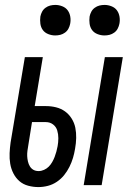

<svg xmlns="http://www.w3.org/2000/svg" viewBox="-20 -752 540 780"><path d="M320 0 406 -520H479L393 0ZM136 8Q115 8 94.5 2.5Q74 -3 59 -16Q44 -29 34.5 -47.5Q25 -66 21.5 -87Q18 -108 19 -129.5Q20 -151 23 -173L81 -520H154L121 -321H167Q188 -321 208 -316Q228 -311 244 -299.5Q260 -288 271 -270.5Q282 -253 286 -233Q290 -213 289.5 -191.5Q289 -170 285 -148Q282 -129 276.5 -110.5Q271 -92 262 -74Q253 -56 240.5 -40.5Q228 -25 211 -13.5Q194 -2 174.5 3Q155 8 136 8ZM137 -57Q148 -57 159 -62Q170 -67 178 -75Q186 -83 192 -93.5Q198 -104 202 -114.5Q206 -125 209 -136Q212 -147 214 -158Q217 -174 217 -190.5Q217 -207 212.5 -222Q208 -237 195.5 -246.5Q183 -256 166 -256H110L95 -162Q93 -151 91.5 -139.5Q90 -128 90.5 -117.5Q91 -107 93.5 -96Q96 -85 101.5 -76Q107 -67 116 -62Q125 -57 137 -57ZM404 -608Q390 -608 376 -613.5Q362 -619 354 -630Q346 -641 344 -655.5Q342 -670 344 -685Q346 -695 351 -704.5Q356 -714 365 -720.5Q374 -727 384 -729.5Q394 -732 405 -732Q419 -732 433 -726.5Q447 -721 455 -710Q463 -699 465.5 -684.5Q468 -670 465 -655Q463 -645 458 -635.5Q453 -626 444 -619.5Q435 -613 425 -610.5Q415 -608 404 -608ZM204 -608Q190 -608 176 -613.5Q162 -619 154 -630Q146 -641 144 -655.5Q142 -670 144 -685Q146 -695 151 -704.5Q156 -714 165 -720.5Q174 -727 184 -729.5Q194 -732 205 -732Q219 -732 233 -726.5Q247 -721 255 -710Q263 -699 265.5 -684.5Q268 -670 265 -655Q263 -645 258 -635.5Q253 -626 244 -619.5Q235 -613 225 -610.5Q215 -608 204 -608Z"/></svg>

Font: Iosevka Term Curly
Style: Italic
Weight: 400
Italic angle: -9°
Designer: Belleve Invis
Foundry: Belleve Invis
Version: Version 32.3.0